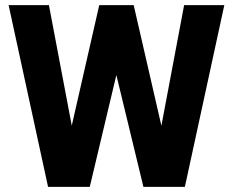

<svg xmlns="http://www.w3.org/2000/svg" viewBox="-20 -731 912 751"><path d="M13.7 -710.9 168 0H331.1L435.1 -437.5L541 0H703.1L857.4 -710.9H700.2L611.3 -239.3L502.9 -710.9H368.2L260.7 -239.7L171.4 -710.9Z"/></svg>

Font: Vazirmatn ExtraBold
Style: Regular
Weight: 800
Designer: Saber Rastikerdar
Foundry: Saber Rastikerdar
Version: Version 33.003